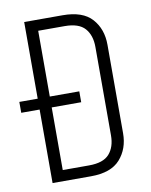

<svg xmlns="http://www.w3.org/2000/svg" viewBox="-79 -724 614 782"><g transform="rotate(-10 228.5 -333.0)"><path d="M-1 -349H247V-304H-1ZM75 -666H234Q317 -666 355 -623.5Q393 -581 393 -516V-150Q393 -86 355 -43Q317 0 234 0H75ZM343 -516Q343 -564 318 -592.5Q293 -621 234 -621H125V-45H234Q293 -45 318 -73.5Q343 -102 343 -150Z"/></g></svg>

Font: Khand Variable Light
Style: Regular
Weight: 300
Designer: Satya Rajpurohit
Foundry: Indian Type Foundry
Version: Version 3.000